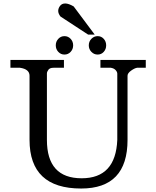

<svg xmlns="http://www.w3.org/2000/svg" viewBox="-20 -1085 899 1105"><path d="M404 -1048 525 -886H487L328 -990Q315 -1007 315 -1022Q315 -1037 325.5 -1051Q336 -1065 355.5 -1065Q375 -1065 404 -1048ZM315.5 -786.5Q301 -802 301 -824Q301 -846 315.5 -861.5Q330 -877 351 -877Q372 -877 386.5 -861.5Q401 -846 401 -824Q401 -802 386.5 -786.5Q372 -771 351 -771Q330 -771 315.5 -786.5ZM506 -786.5Q491 -802 491 -824Q491 -846 506 -861.5Q521 -877 542 -877Q563 -877 577 -861.5Q591 -846 591 -824Q591 -802 577 -786.5Q563 -771 542 -771Q521 -771 506 -786.5ZM95 -695H40V-740H348V-695H288Q267 -695 258.5 -683.5Q250 -672 250 -662V-280Q250 -59 450 -59Q646 -59 655 -280V-661Q655 -671 645.5 -681.5Q636 -692 618 -695H558V-740H819V-695H769Q755 -693 734.5 -678.5Q714 -664 714 -649V-280Q714 0 447 0Q150 0 150 -280V-649Q150 -687 95 -695Z"/></svg>

Font: Sawarabi Mincho
Style: Regular
Weight: 400
Version: Version 1.00